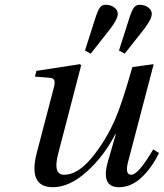

<svg xmlns="http://www.w3.org/2000/svg" viewBox="-20 -770 684 802"><path d="M335 -559 381 -703Q389 -727 397.5 -738.5Q406 -750 422 -750Q442 -750 457 -739Q472 -728 472 -712Q472 -691 441 -650L359 -546ZM477 -559 523 -703Q531 -727 539.5 -738.5Q548 -750 564 -750Q584 -750 599 -739Q614 -728 614 -712Q614 -691 583 -650L501 -546ZM126 -450 132 -474 314 -502 319 -497 223 -128Q200 -40 248 -40Q305 -40 364 -112Q423 -184 462 -274Q491 -342 533 -490L622 -502L515 -94Q501 -40 528 -40Q558 -40 620 -146L644 -131Q615 -70 571.5 -29Q528 12 477 12Q400 12 431 -96L464 -210H462Q414 -117 342 -52.5Q270 12 201 12Q96 12 134 -133L203 -397Q210 -420 207.5 -432Q205 -444 188 -445Z"/></svg>

Font: Heuristica
Style: Italic
Weight: 400
Italic angle: -13°
Version: Version 1.0.2